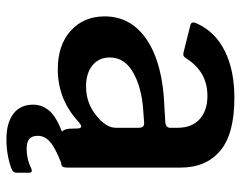

<svg xmlns="http://www.w3.org/2000/svg" viewBox="-96 -484 750 598"><g transform="rotate(90 279.0 -185.0)"><path d="M512 91C508.7 91 506 91.7 504 93C485.3 102.3 465.3 107 444 107C429.3 107 418.8 104.2 412.5 98.5C406.2 92.8 403 84 403 72C403 58 409.2 45.5 421.5 34.5C433.8 23.5 455.3 12 486 0C491.3 0 495.7 -1.7 499 -5C501 -8.3 502 -13.3 502 -20V-372C502 -425.3 484.5 -466.7 449.5 -496C414.5 -525.3 359.7 -540 285 -540C227.7 -540 179.2 -530.2 139.5 -510.5C99.8 -490.8 71.3 -462.3 54 -425C51.3 -419.7 50 -415.3 50 -412C50 -407.3 52.7 -404.3 58 -403L142 -382C144 -381.3 146.7 -381 150 -381C152.7 -381 154.8 -381.8 156.5 -383.5C158.2 -385.2 160 -387.3 162 -390C189.3 -434 228.3 -456 279 -456C309.7 -456 333.8 -447.8 351.5 -431.5C369.2 -415.2 378 -392.3 378 -363V-340C378 -331.3 372.7 -326.3 362 -325L312 -322C223.3 -318.7 154.3 -300.7 105 -268C55.7 -235.3 31 -191.3 31 -136C31 -92.7 45.8 -57.5 75.5 -30.5C105.2 -3.5 145.3 10 196 10C258.7 10 313.3 -11.7 360 -55C366.7 -60.3 371 -63 373 -63C377 -63 379.3 -60 380 -54L381 -24C382.3 -14 385.3 -7 390 -3C358.7 9 336.8 22.3 324.5 37C312.2 51.7 306 68.3 306 87C306 113.7 315.5 134.2 334.5 148.5C353.5 162.8 380 170 414 170C433.3 170 451.8 168.2 469.5 164.5C487.2 160.8 500.7 156.7 510 152C515.3 148.7 518 144 518 138V100C518 94 516 91 512 91ZM378 -242V-171C378 -150.3 365.3 -130 340 -110C314 -88.7 283.7 -78 249 -78C221.7 -78 199.8 -84.7 183.5 -98C167.2 -111.3 159 -129.3 159 -152C159 -182.7 174.5 -206.8 205.5 -224.5C236.5 -242.2 275.3 -252.7 322 -256L363 -259C368.3 -259 372.2 -257.7 374.5 -255C376.8 -252.3 378 -248 378 -242Z"/></g></svg>

Font: Libre Franklin SemiBold
Style: Regular
Weight: 600
Designer: Pablo Impallari, Rodrigo Fuenzalida
Foundry: Impallari Type
Version: Version 1.002; ttfautohint (v1.5)